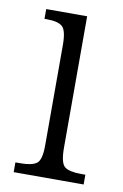

<svg xmlns="http://www.w3.org/2000/svg" viewBox="-68 -578 395 619"><g transform="rotate(10 130.0 -268.0)"><path d="M21 0V-32H37Q75 -32 90.5 -43.5Q106 -55 106 -103V-431Q106 -479 91.5 -491.5Q77 -504 41 -504H33V-536H167V-106Q167 -56 182 -44Q197 -32 236 -32H250V0Z"/></g></svg>

Font: Noto Serif Tamil Condensed Light
Style: Italic
Weight: 300
Width: 3
Italic angle: -12°
Designer: Indian Type Foundry, Tom Grace, and the Monotype Design Team
Foundry: Monotype Imaging Inc.
Version: Version 2.003; ttfautohint (v1.8.4.7-5d5b)